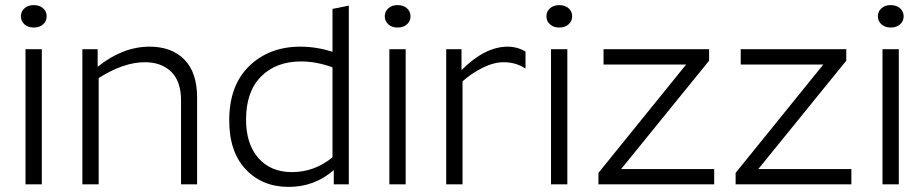

<svg xmlns="http://www.w3.org/2000/svg" viewBox="-20 -723 3625 753"><path d="M80 -530H144V0H80ZM112 -615Q90 -615 76 -627.5Q62 -640 62 -659Q62 -678 76 -690.5Q90 -703 112 -703Q135 -703 149 -690.5Q163 -678 163 -659Q163 -640 149 -627.5Q135 -615 112 -615Z M548 -479Q465 -479 367 -417V0H303V-530H363V-461Q461 -540 567 -540Q653 -540 703 -489.5Q753 -439 753 -340V0H690V-329Q690 -404 651.5 -441.5Q613 -479 548 -479Z M1160 -482Q1063 -482 1004 -423Q945 -364 945 -254Q945 -158 993.5 -103Q1042 -48 1125 -48Q1213 -48 1284 -106V-459Q1221 -482 1160 -482ZM1289 0V-56Q1214 10 1112 10Q1009 10 944 -58.5Q879 -127 879 -251Q879 -388 957.5 -464Q1036 -540 1158 -540Q1220 -540 1284 -520V-688L1348 -701V0Z M1507 -530H1571V0H1507ZM1539 -615Q1517 -615 1503 -627.5Q1489 -640 1489 -659Q1489 -678 1503 -690.5Q1517 -703 1539 -703Q1562 -703 1576 -690.5Q1590 -678 1590 -659Q1590 -640 1576 -627.5Q1562 -615 1539 -615Z M1730 -530H1790V-448Q1882 -540 1971 -540Q2008 -540 2041 -521V-454Q2004 -479 1955 -479Q1916 -479 1871.5 -456.5Q1827 -434 1794 -404V0H1730Z M2141 -530H2205V0H2141ZM2173 -615Q2151 -615 2137 -627.5Q2123 -640 2123 -659Q2123 -678 2137 -690.5Q2151 -703 2173 -703Q2196 -703 2210 -690.5Q2224 -678 2224 -659Q2224 -640 2210 -627.5Q2196 -615 2173 -615Z M2781 0H2327V-45L2671 -470H2347V-530H2761V-485L2416 -60H2781Z M3319 0H2865V-45L3209 -470H2885V-530H3299V-485L2954 -60H3319Z M3441 -530H3505V0H3441ZM3473 -615Q3451 -615 3437 -627.5Q3423 -640 3423 -659Q3423 -678 3437 -690.5Q3451 -703 3473 -703Q3496 -703 3510 -690.5Q3524 -678 3524 -659Q3524 -640 3510 -627.5Q3496 -615 3473 -615Z"/></svg>

Font: Roundo
Style: Regular
Weight: 400
Designer: Namrata Goyal (Gurmukhi), Shiva Nallaperumal (Latin)
Foundry: Indian Type Foundry
Version: Version 1.000;PS 1.0;hotconv 1.0.88;makeotf.lib2.5.647800